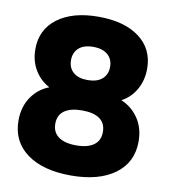

<svg xmlns="http://www.w3.org/2000/svg" viewBox="-82 -786 763 866"><g transform="rotate(10 300.0 -352.5)"><path d="M300 -127Q353 -127 381 -147.5Q409 -168 409 -207Q409 -247 381 -267Q353 -287 300 -287Q248 -287 219.5 -267Q191 -247 191 -207Q191 -168 219.5 -147.5Q248 -127 300 -127ZM300 -426Q343 -426 366.5 -446.5Q390 -467 390 -502Q390 -537 366.5 -557.5Q343 -578 300 -578Q257 -578 234 -557.5Q211 -537 211 -502Q211 -467 234 -446.5Q257 -426 300 -426ZM300 11Q172 11 98.5 -43Q25 -97 25 -193Q25 -255 55.5 -300Q86 -345 136 -364Q94 -386 69 -427.5Q44 -469 44 -523Q44 -613 113 -664.5Q182 -716 300 -716Q419 -716 487.5 -664.5Q556 -613 556 -523Q556 -469 531.5 -426.5Q507 -384 466 -363Q515 -343 545 -298.5Q575 -254 575 -193Q575 -97 501.5 -43Q428 11 300 11Z"/></g></svg>

Font: Chiron GoRound TC H
Style: Regular
Weight: 900
Designer: Ryoko NISHIZUKA 西塚涼子 (kana, bopomofo & ideographs); Paul D. Hunt (Latin, Greek & Cyrillic); Sandoll Communications 산돌커뮤니
Foundry: Adobe
Version: Version 1.000;hotconv 1.1.1;makeotfexe 2.6.0